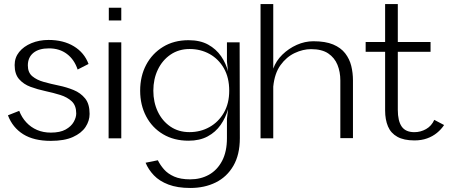

<svg xmlns="http://www.w3.org/2000/svg" viewBox="-20 -680 2242 944"><path d="M218.7 -483.6Q291.8 -483.6 343.2 -452.4Q394.7 -421.1 415.3 -365.5L361.7 -338.1Q345.5 -387.1 309.2 -414.6Q272.9 -442.2 220.6 -442.2Q171 -442.2 143.9 -419.9Q116.9 -397.6 116.9 -358.3Q116.9 -323.3 139 -305Q161.1 -286.6 195.4 -277.1Q229.8 -267.5 268.6 -259.5Q307.4 -251.5 341.8 -237.4Q376.3 -223.3 398.4 -196.2Q420.5 -169.2 420.5 -120Q420.5 -85.9 400.6 -55.7Q380.6 -25.4 338.6 -6.4Q296.7 12.6 229.7 12.6Q146.3 12.6 94.2 -20Q42 -52.6 19 -113L74.5 -135Q87 -102.3 109.5 -78.2Q131.9 -54.1 162.3 -41Q192.7 -28 229.7 -28Q275.4 -28 302.7 -43.2Q330 -58.5 342.4 -80.5Q354.8 -102.6 354.8 -122.1Q354.8 -161.2 332.8 -181.8Q310.8 -202.3 276.5 -213.1Q242.1 -223.8 203.3 -232.1Q164.5 -240.4 130.3 -253Q96 -265.6 74 -290.7Q52 -315.7 52 -360.1Q52 -396.8 74.1 -424.3Q96.3 -451.8 134.4 -467.7Q172.5 -483.6 218.7 -483.6Z M514 0V-472H576.3V0ZM515 -579.3V-641.9H576.3V-579.3Z M915.6 244.2Q852.2 244.2 808 227.3Q763.8 210.5 736.6 182Q709.5 153.6 695.8 120.1L756.1 107.9Q767.4 131.1 786.3 152.7Q805.2 174.4 836.4 188.1Q867.6 201.8 915.2 201.8Q966.5 201.8 1007.2 179.2Q1047.9 156.5 1071.9 111.2Q1095.8 65.8 1095.8 -0.8H1159.2Q1159.2 80.5 1127.4 135.2Q1095.6 189.9 1040.8 217Q985.9 244.2 915.6 244.2ZM1158.2 -472 1159.2 -0.8H1095.8V-95.4L1111.6 -234L1095.8 -377.5V-472ZM907 -482.4Q964 -482.4 1003.3 -460.7Q1042.5 -439.1 1067.1 -403.5Q1091.7 -367.9 1102.8 -323.6Q1113.9 -279.3 1113.9 -234Q1113.9 -188.1 1101.7 -144.6Q1089.5 -101.1 1064.7 -65.7Q1040 -30.3 1000.9 -9.3Q961.8 11.8 907 11.8Q835.2 11.8 781.6 -20.1Q728 -52 698.6 -107.9Q669.1 -163.8 669.1 -233.8Q669.1 -305.3 698.5 -361Q728 -416.8 781.6 -449.6Q835.2 -482.4 907 -482.4ZM912.2 -439Q858.9 -439 818.5 -411.5Q778.2 -383.9 756.1 -337.7Q733.9 -291.5 733.9 -234Q733.9 -177.5 755.8 -131.3Q777.7 -85.2 817.7 -57.8Q857.7 -30.4 911.5 -30.4Q965.5 -30.4 1009.7 -55.1Q1053.9 -79.7 1080.5 -125.5Q1107 -171.3 1107 -233.9Q1107 -298.4 1080.8 -344.3Q1054.5 -390.1 1010.4 -414.6Q966.3 -439 912.2 -439Z M1261 0V-660H1323.5V-342.7Q1337.5 -381.4 1368.3 -411.4Q1399.2 -441.5 1439.1 -459.4Q1479.1 -477.2 1520.9 -477.2Q1579.9 -477.2 1617.8 -461.4Q1655.6 -445.5 1677.1 -417.9Q1698.5 -390.2 1707 -356Q1715.4 -321.7 1715.4 -284.9V-0.8H1653.3V-284.9Q1653.3 -326.7 1639.2 -361.4Q1625 -396.1 1593.8 -417.3Q1562.5 -438.4 1509.1 -438.4Q1469.9 -438.4 1429.1 -419.3Q1388.3 -400.1 1359.1 -359.7Q1329.9 -319.2 1323.5 -254.2V0Z M2017.4 10.4Q1965.7 10.4 1933.7 -7.4Q1901.7 -25.1 1887.6 -58.4Q1873.5 -91.7 1873.5 -136.9V-425.2H1777.8V-473.4H1873.5V-660H1935.9V-473.4H2096.9V-425.2H1935.9V-139.9Q1935.9 -85.5 1955 -57.8Q1974.2 -30.2 2017.4 -30.2Q2047.9 -30.2 2074.9 -45.4Q2101.8 -60.7 2115.2 -90.7L2163.4 -65.3Q2149.8 -44.2 2128.5 -26.8Q2107.2 -9.3 2079.6 0.5Q2052.1 10.4 2017.4 10.4Z"/></svg>

Font: Panamera Thin
Style: Regular
Weight: 100
Designer: Bastien Sozeau
Foundry: NBR — Bastien Sozeau
Version: Version 3.003;gftools[0.9.33]